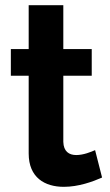

<svg xmlns="http://www.w3.org/2000/svg" viewBox="-20 -714 424 743"><path d="M375 -27 348 -133C332 -126 303 -114 275 -114C247 -114 226 -128 225 -165V-421H335V-524H225V-694H91V-524H22V-421H91V-120C91 -27 153 9 227 9C284 9 339 -11 375 -27Z"/></svg>

Font: FIGSv2-sans-serif
Style: Bold
Weight: 700
Designer: Matt McInerney, Pablo Impallari, Rodrigo Fuenzalida,Mirko Velimirovic
Foundry: Matt McInerney, Pablo Impallari, Rodrigo Fuenzalida
Version: Version 4.021;hotconv 1.0.109;makeotfexe 2.5.65596